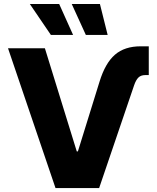

<svg xmlns="http://www.w3.org/2000/svg" viewBox="-20 -951 794 971"><path d="M691.4 -716.8H732.4V-571.3H714.8Q692.9 -571.3 680.2 -559.1Q667.5 -546.9 658.2 -519.5L481.4 0H260.7L20.5 -707H207L368.2 -185.5H374L483.4 -538.1Q512.2 -631.8 561.3 -674.3Q610.4 -716.8 691.4 -716.8ZM130.9 -930.7H279.3L349.6 -774.4H237.3ZM342.8 -930.7H485.4L524.4 -774.4H414.1Z"/></svg>

Font: Pretendard JP ExtraBold
Style: Regular
Weight: 800
Designer: Base glyphs from Inter by Rasmus Andersson; Hangeul glyphs from Noto Sans CJK(Source Han Sans) by Jang Soo-young and Kan
Foundry: Kil Hyung-jin
Version: Version 1.309